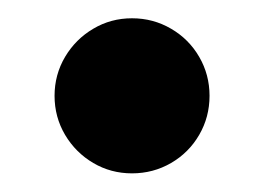

<svg xmlns="http://www.w3.org/2000/svg" viewBox="-20 -180 287 208"><path d="M39.1 -76.2Q39.1 -99.1 50.5 -118.4Q62 -137.7 81.1 -148.9Q100.1 -160.2 123 -160.2Q146 -160.2 165.3 -148.9Q184.6 -137.7 195.8 -118.4Q207 -99.1 207 -76.2Q207 -53.2 195.8 -33.9Q184.6 -14.6 165.3 -3.4Q146 7.8 123 7.8Q100.1 7.8 81.1 -3.4Q62 -14.6 50.5 -33.9Q39.1 -53.2 39.1 -76.2Z"/></svg>

Font: Reddit Sans Strawberry
Style: Bold
Weight: 700
Designer: Stephen Hutchings
Foundry: Reddit
Version: Version 1.013